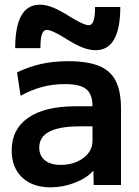

<svg xmlns="http://www.w3.org/2000/svg" viewBox="-20 -792 597 822"><path d="M197 10Q119 10 74.5 -32.5Q30 -75 30 -148Q30 -239 101 -288Q172 -337 303 -337H376Q376 -389 349 -410.5Q322 -432 257 -432Q207 -432 161.5 -420Q116 -408 68 -382L53 -482Q102 -506 155.5 -518Q209 -530 272 -530Q354 -530 403.5 -510Q453 -490 475.5 -445.5Q498 -401 498 -328V0H381L380 -60H378Q351 -29 300 -9.5Q249 10 197 10ZM241 -86Q278 -86 309 -99.5Q340 -113 358 -136Q376 -159 376 -188V-251H321Q235 -251 191.5 -228.5Q148 -206 148 -160Q148 -126 172 -106Q196 -86 241 -86ZM389 -577Q363 -577 332.5 -589Q302 -601 261 -627Q235 -644 213 -654Q191 -664 180 -664Q166 -664 159.5 -645.5Q153 -627 153 -586H45Q45 -772 151 -772Q177 -772 207.5 -759.5Q238 -747 279 -721Q306 -704 327.5 -694Q349 -684 360 -684Q374 -684 380.5 -703Q387 -722 387 -762H495Q495 -577 389 -577Z"/></svg>

Font: M PLUS 2 Thin SemiBold
Style: Regular
Weight: 600
Version: Version 1.001